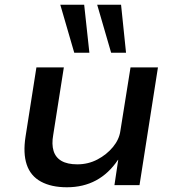

<svg xmlns="http://www.w3.org/2000/svg" viewBox="-20 -783 746 812"><path d="M263 9Q197 9 153 -15Q109 -39 93 -87Q77 -135 88 -205L134 -498H250L205 -212Q198 -173 206.5 -145Q215 -117 240 -102.5Q265 -88 307 -88Q353 -88 392 -108.5Q431 -129 457.5 -161Q484 -193 489 -229L532 -498H648L570 0H464L480 -107H479Q440 -49 386 -20Q332 9 263 9ZM450 -560 391 -763H492L513 -560ZM294 -560 235 -763H336L358 -560Z"/></svg>

Font: Nunito Sans 7pt SemiExpanded SemiBold
Style: Italic
Weight: 600
Width: 6
Italic angle: -9°
Designer: Vernon Adams
Foundry: Vernon Adams
Version: Version 3.101;gftools[0.9.27]